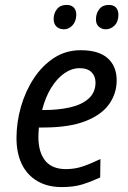

<svg xmlns="http://www.w3.org/2000/svg" viewBox="-20 -750 518 780"><path d="M231 10Q173 10 131.5 -14.5Q90 -39 68.5 -83.5Q47 -128 47 -189Q47 -253 65 -316Q83 -379 117 -431Q151 -483 199 -514.5Q247 -546 308 -546Q381 -546 417.5 -513.5Q454 -481 454 -423Q454 -370 423 -326.5Q392 -283 326 -257.5Q260 -232 155 -232H138Q137 -222 136.5 -212Q136 -202 136 -193Q136 -132 163.5 -97.5Q191 -63 248 -63Q284 -63 316.5 -74Q349 -85 388 -104L387 -29Q350 -12 315 -1Q280 10 231 10ZM159 -303Q216 -303 263.5 -313.5Q311 -324 339.5 -349Q368 -374 368 -415Q368 -440 352 -456.5Q336 -473 302 -473Q272 -473 242.5 -453Q213 -433 189 -395Q165 -357 151 -303ZM410 -631Q393 -631 381 -642Q369 -653 370 -673Q370 -696 383.5 -713Q397 -730 422 -730Q442 -730 451.5 -719Q461 -708 461 -690Q461 -662 445.5 -646.5Q430 -631 410 -631ZM240 -631Q221 -631 209.5 -642Q198 -653 198 -673Q198 -696 211.5 -713Q225 -730 250 -730Q264 -730 272.5 -725Q281 -720 285.5 -711Q290 -702 290 -690Q289 -662 274 -646.5Q259 -631 240 -631Z"/></svg>

Font: Noto Sans Display
Style: Italic
Weight: 400
Italic angle: -12°
Designer: Monotype Design Team
Foundry: Monotype Imaging Inc.
Version: Version 2.003